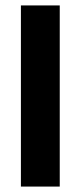

<svg xmlns="http://www.w3.org/2000/svg" viewBox="-20 -687 297 707"><path d="M57 0V-667H200V0Z"/></svg>

Font: Epunda Sans
Style: Bold
Weight: 700
Designer: Simon Atzbach
Foundry: typofactur
Version: Version 2.204; ttfautohint (v1.8.4.7-5d5b)